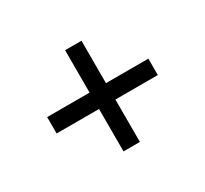

<svg xmlns="http://www.w3.org/2000/svg" viewBox="-100 -693 793 741"><g transform="rotate(-30 296.0 -322.5)"><path d="M259 -286H70V-359H259V-548H332V-359H521V-286H332V-97H259Z"/></g></svg>

Font: ugurmukhi15
Style: Book
Weight: 400
Designer: Jelle Bosma - Monotype Design Team
Foundry: Monotype Imaging Inc.
Version: Version 2.003